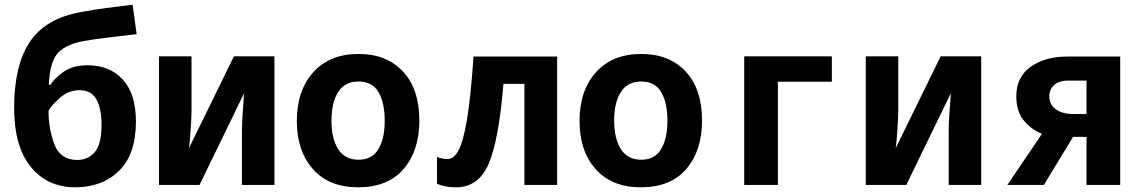

<svg xmlns="http://www.w3.org/2000/svg" viewBox="-20 -785 4840 815"><path d="M557 -269Q557 -386 501.5 -447Q446 -508 351 -508Q290 -508 250.5 -480.5Q211 -453 194 -425H187Q192 -527 228.5 -563Q265 -599 337 -611Q382 -619 445.5 -626.5Q509 -634 560 -640L543 -765Q485 -758 431 -751Q377 -744 324 -734Q173 -707 106.5 -607Q40 -507 40 -327Q40 -164 110.5 -77Q181 10 299 10Q414 10 485.5 -60Q557 -130 557 -269ZM186 -315Q197 -336 233.5 -369Q270 -402 318 -402Q368 -402 389.5 -362.5Q411 -323 411 -256Q411 -173 382.5 -139.5Q354 -106 308 -106Q237 -106 211.5 -171Q186 -236 186 -315Z M827 0 1016 -389Q1015 -367 1011 -316.5Q1007 -266 1007 -228V0H1145V-546H973L782 -156Q784 -166 786.5 -197Q789 -228 791 -263Q793 -298 793 -319V-546H655V0Z M1760 -273Q1760 -407 1690.5 -481.5Q1621 -556 1502 -556Q1380 -556 1310 -478.5Q1240 -401 1240 -271Q1240 -144 1308.5 -67Q1377 10 1500 10Q1627 10 1693.5 -68Q1760 -146 1760 -273ZM1387 -273Q1387 -350 1415.5 -394.5Q1444 -439 1502 -439Q1561 -439 1587 -393.5Q1613 -348 1613 -273Q1613 -196 1586 -151.5Q1559 -107 1502 -107Q1444 -107 1415.5 -152Q1387 -197 1387 -273Z M2117 -429H2206V0H2345V-545H1990Q1978 -370 1962 -276Q1946 -182 1926 -146Q1906 -110 1881 -110Q1855 -110 1835 -119V-5Q1868 10 1916 10Q2011 10 2054 -89Q2097 -188 2117 -429Z M2960 -273Q2960 -407 2890.5 -481.5Q2821 -556 2702 -556Q2580 -556 2510 -478.5Q2440 -401 2440 -271Q2440 -144 2508.5 -67Q2577 10 2700 10Q2827 10 2893.5 -68Q2960 -146 2960 -273ZM2587 -273Q2587 -350 2615.5 -394.5Q2644 -439 2702 -439Q2761 -439 2787 -393.5Q2813 -348 2813 -273Q2813 -196 2786 -151.5Q2759 -107 2702 -107Q2644 -107 2615.5 -152Q2587 -197 2587 -273Z M3282 0V-438H3511V-546H3139V0Z M3827 0 4016 -389Q4015 -367 4011 -316.5Q4007 -266 4007 -228V0H4145V-546H3973L3782 -156Q3784 -166 3786.5 -197Q3789 -228 3791 -263Q3793 -298 3793 -319V-546H3655V0Z M4434 -376Q4434 -404 4454 -423.5Q4474 -443 4516 -443H4592V-301H4535Q4490 -301 4462 -321Q4434 -341 4434 -376ZM4411 0 4535 -204H4592V0H4735V-545H4512Q4416 -545 4355 -501.5Q4294 -458 4294 -377Q4294 -310 4327 -272Q4360 -234 4403 -217L4256 0Z"/></svg>

Font: Noto Sans Mono UI
Style: Bold
Weight: 700
Designer: Monotype Design team
Foundry: Monotype Imaging Inc.
Version: 1.000